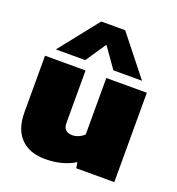

<svg xmlns="http://www.w3.org/2000/svg" viewBox="-134 -838 882 957"><g transform="rotate(20 307.5 -360.0)"><path d="M75 -522 240 -730H367L532 -522H380L304 -630L231 -522ZM210 10Q128 10 81.5 -37Q35 -84 35 -174V-474H250V-195Q250 -148 298 -148Q315 -148 332.5 -156Q350 -164 360 -175V-474H575V0H373L368 -31Q341 -13 300.5 -1.5Q260 10 210 10Z"/></g></svg>

Font: Kanit ExtraBold
Style: Regular
Weight: 800
Designer: Katatrad Team
Foundry: CadsonDemak
Version: Version 2.000; ttfautohint (v1.8.3)